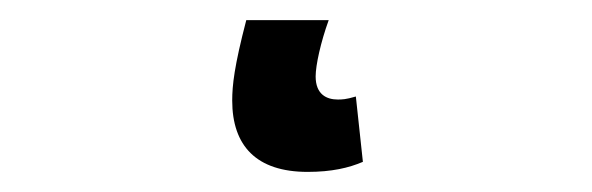

<svg xmlns="http://www.w3.org/2000/svg" viewBox="-20 38 589 191"><path d="M286 209C310 209 327 205 341 199L334 134C324 137 320 137 316 137C305 137 294 132 294 114C294 103 299 80 307 58H225C213 104 211 123 211 138C211 183 235 209 286 209Z"/></svg>

Font: Source Sans Pro Semibold
Style: Italic
Weight: 600
Italic angle: -11°
Designer: Paul D. Hunt
Foundry: Adobe Systems Incorporated
Version: Version 3.006;hotconv 1.0.111;makeotfexe 2.5.65597